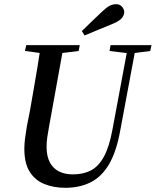

<svg xmlns="http://www.w3.org/2000/svg" viewBox="-20 -879 742 915"><path d="M205 -622 99 -636 105 -664H360L355 -636L241 -622ZM291 16Q236 16 191.5 -2Q147 -20 121.5 -60.5Q96 -101 96 -170Q96 -193 99.5 -220.5Q103 -248 108 -277L123 -353Q133 -411 142 -462Q151 -513 159 -562.5Q167 -612 175 -664H284L214 -277Q209 -251 205.5 -226.5Q202 -202 202 -179Q202 -134 218 -104.5Q234 -75 262 -61.5Q290 -48 327 -48Q377 -48 413.5 -67Q450 -86 475.5 -133Q501 -180 516 -262L591 -664H629L553 -257Q535 -157 500 -97Q465 -37 412.5 -10.5Q360 16 291 16ZM593 -625 502 -636 507 -664H702L696 -636L611 -625ZM370 -731Q394 -755 419 -778.5Q444 -802 468 -825Q489 -845 503.5 -852Q518 -859 533 -859Q551 -859 561.5 -847Q572 -835 572 -821Q572 -808 562 -794.5Q552 -781 523 -768Q488 -753 453 -739Q418 -725 383 -710Z"/></svg>

Font: Source Serif 4 48pt SemiBold
Style: Italic
Weight: 600
Italic angle: -12°
Designer: Frank Grießhammer
Foundry: Adobe Systems Incorporated
Version: Version 4.004;hotconv 1.0.116;makeotfexe 2.5.65601